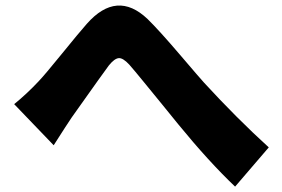

<svg xmlns="http://www.w3.org/2000/svg" viewBox="-20 -697 1040 707"><path d="M177.7 -162.1 32.2 -313.5Q79.1 -351.6 122.1 -397.5Q144.5 -420.9 207.5 -498.5Q270.5 -576.2 299.8 -609.4Q410.2 -734.4 523.4 -627Q565.4 -585.9 642.1 -496.1Q718.8 -406.2 731.4 -392.6Q851.6 -261.7 969.7 -154.3L845.7 -9.8Q749 -101.6 635.7 -240.2Q615.2 -265.6 576.2 -313.5Q537.1 -361.3 506.8 -398.4Q476.6 -435.5 456.1 -459Q432.6 -484.4 417 -482.9Q401.4 -481.4 380.9 -456.1Q370.1 -442.4 244.1 -264.6Q227.5 -240.2 177.7 -162.1Z"/></svg>

Font: Gen Shin Gothic Monospace Heavy
Style: Bold
Weight: 800
Designer: [Source Han Sans]
Ryoko NISHIZUKA  (kana & ideographs); Paul D. Hunt (Latin, Greek & Cyrillic); Wenlong ZHANG  (bopomofo
Version: Version 1.002.20150607